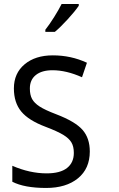

<svg xmlns="http://www.w3.org/2000/svg" viewBox="-20 -929 589 951"><path d="M424.8 -178.7Q424.8 -93.8 366.2 -45.9Q307.6 2 208.5 2Q101.1 2 41 -28.8V-107.9Q83.5 -89.4 126.5 -79.8Q169.4 -70.3 210.9 -70.3Q278.3 -70.3 312 -96.9Q345.7 -123.5 345.7 -171.4Q345.7 -203.6 333.7 -223.6Q321.8 -243.7 293.5 -261Q265.1 -278.3 206.1 -300.8Q121.6 -332.5 85.2 -376.7Q48.8 -420.9 48.8 -491.2Q48.8 -565.9 101.8 -610.4Q154.8 -654.8 241.7 -654.8Q332 -654.8 410.6 -618.2L386.2 -546.4Q308.6 -581.1 240.2 -581.1Q187 -581.1 157.5 -557.4Q127.9 -533.7 127.9 -490.7Q127.9 -459 138.9 -438.7Q149.9 -418.5 176.3 -401.4Q202.6 -384.3 257.8 -363.3Q352.5 -327.1 388.7 -285.9Q424.8 -244.6 424.8 -178.7ZM204.6 -781.7Q225.1 -807.6 248.3 -844.7Q271.5 -881.8 285.2 -909.2H370.1V-900.4Q351.6 -873 314.9 -833Q278.3 -793 251.5 -771H204.6Z"/></svg>

Font: XL-Viking
Style: Regular
Weight: 400
Foundry: Ascender Corporation
Version: Version 1.10 March 23, 2015